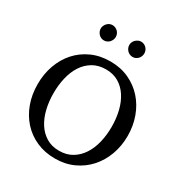

<svg xmlns="http://www.w3.org/2000/svg" viewBox="-205 -1040 1141 1206"><g transform="rotate(30 365.5 -437.5)"><path d="M576.2 -334Q576.2 -395 563 -449Q549.8 -502.9 523.4 -543.2Q497.1 -583.5 457.8 -606.7Q418.5 -629.9 366.2 -629.9Q312 -629.9 272 -606.4Q231.9 -583 205.6 -542.7Q179.2 -502.4 166.5 -449Q153.8 -395.5 153.8 -335.9Q153.8 -275.9 166.7 -221.9Q179.7 -168 205.8 -127.4Q231.9 -86.9 271.2 -63Q310.5 -39.1 363.8 -39.1Q418 -39.1 457.8 -63Q497.6 -86.9 523.9 -127.2Q550.3 -167.5 563.2 -220.9Q576.2 -274.4 576.2 -334ZM691.9 -335Q691.9 -262.2 668.5 -198.2Q645 -134.3 602.3 -86.7Q559.6 -39.1 499.5 -11.5Q439.5 16.1 366.2 16.1Q292.5 16.1 232.2 -10.5Q171.9 -37.1 128.9 -84.5Q85.9 -131.8 62.5 -196Q39.1 -260.3 39.1 -335.9Q39.1 -409.2 62 -473.1Q85 -537.1 127.4 -584.7Q169.9 -632.3 230.2 -659.7Q290.5 -687 365.2 -687Q439.5 -687 499.8 -659.2Q560.1 -631.3 602.8 -583.5Q645.5 -535.6 668.7 -471.7Q691.9 -407.7 691.9 -335ZM316.4 -836.4Q316.4 -825.2 312 -814.9Q307.6 -804.7 300.3 -796.9Q293 -789.1 283 -784.7Q272.9 -780.3 261.7 -780.3Q250.5 -780.3 240.7 -784.7Q231 -789.1 223.6 -796.9Q216.3 -804.7 211.9 -814.5Q207.5 -824.2 207.5 -835.4Q207.5 -846.2 211.9 -856.2Q216.3 -866.2 223.6 -874Q231 -881.8 240.7 -886.5Q250.5 -891.1 261.7 -891.1Q272.9 -891.1 283 -886.7Q293 -882.3 300.3 -875Q307.6 -867.7 312 -857.7Q316.4 -847.7 316.4 -836.4ZM523.4 -836.4Q523.4 -825.2 519.3 -814.9Q515.1 -804.7 507.8 -796.9Q500.5 -789.1 490.7 -784.7Q481 -780.3 469.7 -780.3Q458.5 -780.3 448.5 -784.7Q438.5 -789.1 430.9 -796.9Q423.3 -804.7 418.9 -814.9Q414.6 -825.2 414.6 -836.4Q414.6 -846.7 418.9 -856.7Q423.3 -866.7 431.2 -874.3Q439 -881.8 448.7 -886.5Q458.5 -891.1 469.7 -891.1Q481 -891.1 490.7 -886.7Q500.5 -882.3 507.8 -874.8Q515.1 -867.2 519.3 -857.2Q523.4 -847.2 523.4 -836.4Z"/></g></svg>

Font: BabelStone Ogham Pictish
Style: Bold Italic
Weight: 700
Italic angle: -30°
Designer: Andrew West
Foundry: BabelStone
Version: Version 1.02 March 14, 2022